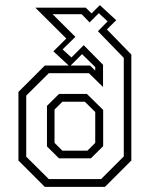

<svg xmlns="http://www.w3.org/2000/svg" viewBox="-20 -730 585 750"><path d="M155 0 52 -103V-371L155 -474H248.5L188.5 -529.5L239 -579.5L118 -700H315L337.5 -677.5L370 -710L434 -651L397.5 -615L493 -517V-103L390 0ZM170.5 -30.5H375L463.5 -119V-504L362.5 -608L400.5 -646.5L366 -678.5L330 -642.5L299 -674.5H185.5L274.5 -586L224.5 -537L259 -505.5L307 -553.5L382.5 -477V-390L327.5 -444H170.5L82.5 -356.5V-118ZM352 -454V-468L300.5 -518.5L256 -474H332ZM210.5 -111.5 163.5 -158V-316.5L210.5 -363H319.5L383 -300.5V-159L335 -111.5ZM223.5 -141.5H321.5L352 -172V-292.5L311.5 -332.5H223.5L193 -302V-172Z"/></svg>

Font: Tourney Condensed Light
Style: Regular
Weight: 300
Width: 3
Designer: Tyler Finck
Foundry: Etcetera Type Co
Version: Version 1.010; ttfautohint (v1.8.3)